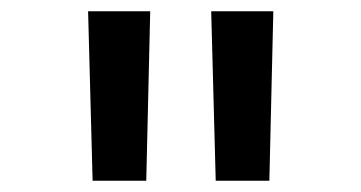

<svg xmlns="http://www.w3.org/2000/svg" viewBox="-20 -750 640 340"><path d="M144 -430 136 -730H246L239 -430ZM362 -430 354 -730H464L457 -430Z"/></svg>

Font: JetBrains Mono NL Medium
Style: Regular
Weight: 500
Monospace: yes
Designer: Philipp Nurullin, Konstantin Bulenkov
Foundry: JetBrains
Version: Version 2.305; ttfautohint (v1.8.4.7-5d5b)